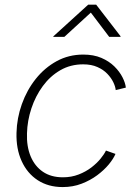

<svg xmlns="http://www.w3.org/2000/svg" viewBox="-20 -776 578 806"><path d="M243.2 9.3Q182.6 9.3 138.4 -19.5Q94.2 -48.3 70.8 -99.9Q47.4 -151.4 49.3 -218.3Q50.8 -280.3 71.8 -339.1Q92.8 -397.9 130.1 -444.8Q167.5 -491.7 218 -519.3Q268.6 -546.9 329.6 -546.9Q373 -546.9 405.5 -533Q438 -519 460 -497.3Q481.9 -475.6 494.1 -451.7Q506.3 -427.7 508.3 -408.2L465.8 -397.9Q464.4 -412.6 455.6 -430.9Q446.8 -449.2 430.4 -466.3Q414.1 -483.4 388.9 -494.6Q363.8 -505.9 329.1 -505.9Q275.9 -505.9 233.2 -481.2Q190.4 -456.5 159.7 -414.6Q128.9 -372.6 111.8 -321Q94.7 -269.5 93.3 -216.3Q91.3 -161.6 108.6 -119.9Q126 -78.1 160.2 -54.9Q194.3 -31.7 244.1 -31.7Q279.8 -31.7 310.1 -43.5Q340.3 -55.2 363.8 -73.2Q387.2 -91.3 402.6 -110.4Q418 -129.4 424.8 -144L464.8 -129.9Q456.5 -109.9 436.8 -85.9Q417 -62 388.2 -40.5Q359.4 -19 322.8 -4.9Q286.1 9.3 243.2 9.3ZM250 -621.1H203.6L204.1 -623.5L350.1 -756.3H383.8L486.3 -623.5L485.4 -621.1H438.5L361.3 -723.1Z"/></svg>

Font: Inter 18pt ExtraLight
Style: Italic
Weight: 250
Italic angle: -9.3988°
Designer: Rasmus Andersson
Foundry: rsms
Version: Version 4.001;git-66647c0bb